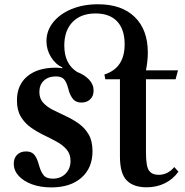

<svg xmlns="http://www.w3.org/2000/svg" viewBox="-20 -846 844 878"><path d="M214.5 11Q165 11 126.2 -3.2Q87.5 -17.5 65.2 -42Q43 -66.5 43 -97.5Q43 -123 58.2 -138.2Q73.5 -153.5 99.5 -153.5Q124 -153.5 136.8 -138.5Q149.5 -123.5 158.5 -90Q166 -62 178.8 -45.5Q191.5 -29 221.5 -29Q257.5 -29 280 -52Q302.5 -75 302.5 -110Q302.5 -141.5 284.8 -162.2Q267 -183 239 -198.2Q211 -213.5 179.8 -228.5Q148.5 -243.5 120.8 -263.2Q93 -283 75.2 -312.5Q57.5 -342 57.5 -387Q57.5 -457.5 104.8 -497Q152 -536.5 235.5 -536.5Q248.5 -536.5 265 -534V-538Q233.5 -552 213 -585.5Q192.5 -619 192.5 -657.5Q192.5 -706 223.2 -744.2Q254 -782.5 307.2 -804.5Q360.5 -826.5 428.5 -826.5Q536.5 -826.5 596.2 -768.2Q656 -710 656 -605Q656 -569 647.5 -524.5H794L783 -483.5H647.5V-150Q647.5 -85 661.5 -65.8Q675.5 -46.5 705.5 -46.5Q747 -46.5 777 -82L796 -61Q772 -27 734.2 -8.2Q696.5 10.5 650.5 10.5Q590.5 10.5 559.5 -21Q528.5 -52.5 528.5 -130.5V-483.5H461.5L457.5 -505.5Q550 -534.5 550 -643.5Q550 -711.5 515.8 -748Q481.5 -784.5 417 -784.5Q350 -784.5 312 -745.5Q274 -706.5 274 -637.5Q274 -554 332.5 -517Q366.5 -504 387.2 -482Q408 -460 408 -432Q408 -406.5 392.5 -391.8Q377 -377 352.5 -377Q325.5 -377 311.8 -395.8Q298 -414.5 292.5 -440Q284 -472 272.2 -484.2Q260.5 -496.5 235.5 -496.5Q201.5 -496.5 180.8 -477.5Q160 -458.5 160 -425.5Q160 -395.5 177.5 -376.2Q195 -357 222.8 -343Q250.5 -329 281.5 -314.8Q312.5 -300.5 340.2 -280.8Q368 -261 385.5 -231Q403 -201 403 -154.5Q403 -78 352.5 -33.5Q302 11 214.5 11Z"/></svg>

Font: Libre Caslon Text Medium
Style: Regular
Weight: 500
Designer: Pablo Impallari, Rodrigo Fuenzalida, Katja Schimmel
Foundry: Pablo Impallari, Rodrigo Fuenzalida
Version: Version 2.000